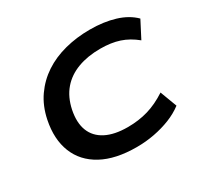

<svg xmlns="http://www.w3.org/2000/svg" viewBox="-151 -908 1158 1111"><g transform="rotate(-30 428.0 -352.5)"><path d="M465 10Q324 10 233 -39.5Q142 -89 106.5 -178.5Q71 -268 95 -386Q112 -469 155 -530.5Q198 -592 260 -633Q322 -674 401 -694.5Q480 -715 568 -715Q661 -715 734.5 -692.5Q808 -670 854 -624L796 -512Q746 -553 691.5 -571Q637 -589 565 -589Q481 -589 415 -564.5Q349 -540 306.5 -490.5Q264 -441 248 -365Q232 -286 253.5 -230.5Q275 -175 332 -145.5Q389 -116 478 -116Q551 -116 614 -134.5Q677 -153 741 -195L783 -83Q742 -52 691.5 -32Q641 -12 583.5 -1Q526 10 465 10Z"/></g></svg>

Font: Nunito Sans 10pt Expanded
Style: Bold Italic
Weight: 700
Width: 7
Italic angle: -9°
Designer: Vernon Adams
Foundry: Vernon Adams
Version: Version 3.101;gftools[0.9.27]